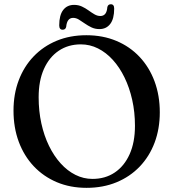

<svg xmlns="http://www.w3.org/2000/svg" viewBox="-20 -886 834 924"><path d="M395.5 -716.5Q475 -716.5 540 -689.2Q605 -662 651.8 -612.2Q698.5 -562.5 723.8 -494.5Q749 -426.5 749 -345.5Q749 -266 724 -199.5Q699 -133 652.2 -84.2Q605.5 -35.5 540.8 -8.8Q476 18 396.5 18Q318 18 253.5 -9.2Q189 -36.5 142.2 -86.2Q95.5 -136 70.2 -204Q45 -272 45 -353.5Q45 -433 70 -499.2Q95 -565.5 141.5 -614.2Q188 -663 252.5 -689.8Q317 -716.5 395.5 -716.5ZM629.5 -280.5Q629.5 -346.5 616.2 -405.5Q603 -464.5 579.2 -513.2Q555.5 -562 523 -597.8Q490.5 -633.5 451.5 -653Q412.5 -672.5 369 -672.5Q308.5 -672.5 262.8 -641.8Q217 -611 191.5 -554.2Q166 -497.5 166 -418Q166 -351.5 179 -292.2Q192 -233 215.8 -184.2Q239.5 -135.5 271.8 -99.8Q304 -64 343 -44.5Q382 -25 425 -25Q486.5 -25 532.2 -55.8Q578 -86.5 603.8 -143.8Q629.5 -201 629.5 -280.5ZM458.5 -746Q437.5 -746 420.2 -754.2Q403 -762.5 388 -773Q373 -783.5 359.5 -791.8Q346 -800 332 -800Q302.5 -800 298.5 -757Q295.5 -743 281.5 -743Q265 -743 265 -764Q265 -813 284 -837.8Q303 -862.5 336.5 -862.5Q357.5 -862.5 374.5 -854.5Q391.5 -846.5 406.2 -835.8Q421 -825 434.8 -817Q448.5 -809 463 -809Q493.5 -809 496.5 -851.5Q499.5 -865.5 513.5 -865.5Q529.5 -865.5 529.5 -844.5Q529.5 -795.5 510.5 -770.8Q491.5 -746 458.5 -746Z"/></svg>

Font: Fraunces 12pt
Style: Regular
Weight: 400
Version: Version 1.000;[b76b70a41]